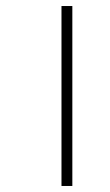

<svg xmlns="http://www.w3.org/2000/svg" viewBox="-20 -617 365 637"><path d="M184 0V-597H220V0Z"/></svg>

Font: Noto Sans Gujarati UI ExtraCondensed ExtraLight
Style: Regular
Weight: 200
Width: 2
Designer: Jelle Bosma - Monotype Design Team, Universal Thirst
Foundry: Monotype Imaging Inc.
Version: Version 2.106; ttfautohint (v1.8.4.7-5d5b)